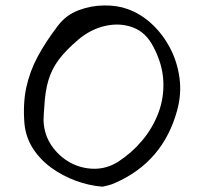

<svg xmlns="http://www.w3.org/2000/svg" viewBox="-20 -702 768 723"><path d="M366 1Q315 -3 265 -21.5Q215 -40 173 -70.5Q131 -101 104 -143Q77 -185 72 -237Q66 -312 79 -372.5Q92 -433 122 -489Q152 -545 198 -605Q228 -645 275 -663Q322 -681 372 -681.5Q422 -682 460 -668Q511 -650 552.5 -611Q594 -572 621 -520Q648 -468 656 -408Q664 -348 647 -286Q594 -92 413 -13Q400 -7 387 -4Q374 -1 366 1ZM425 -93Q476 -126 515.5 -173Q555 -220 576.5 -277Q598 -334 595 -397Q592 -460 558 -525Q530 -580 481 -598.5Q432 -617 376.5 -604.5Q321 -592 274 -552Q228 -513 201.5 -477.5Q175 -442 162.5 -400.5Q150 -359 147 -302Q146 -289 145 -275.5Q144 -262 144 -248Q146 -195 174 -154Q202 -113 244 -90Q286 -67 334 -66.5Q382 -66 425 -93Z"/></svg>

Font: Mynerve
Style: Regular
Weight: 400
Designer: Carolina Short
Foundry: Carolina Short
Version: Version 1.000; ttfautohint (v1.8.4.7-5d5b)